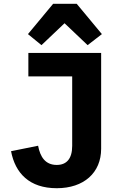

<svg xmlns="http://www.w3.org/2000/svg" viewBox="-20 -976 640 1008"><path d="M128.9 -698.2V-574.9H359V-209.9C359 -142 328.8 -110.1 278.1 -110.1C218 -110.1 191.1 -152 180 -210.9L38 -182.2C60 -66.1 134.9 12.1 278.1 12.1C420.1 12.1 511 -68.9 511 -195V-698.2ZM126.8 -796.9 197.8 -739 318.9 -854 440 -739 514.9 -796.9 382.8 -956H258.9Z"/></svg>

Font: Margiela Mono Bold
Style: Regular
Weight: 700
Designer: Mike Abbink, Paul van der Laan, Pieter van Rosmalen
Foundry: Bold Monday
Version: Version 2.003 2021